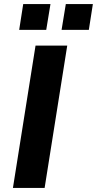

<svg xmlns="http://www.w3.org/2000/svg" viewBox="-20 -931 480 951"><path d="M44 0 156 -705H313L201 0ZM285 -783 306 -911H440L420 -783ZM75 -783 95 -911H230L209 -783Z"/></svg>

Font: Nunito Sans 7pt SemiCondensed ExtraBold
Style: Italic
Weight: 800
Width: 4
Italic angle: -9°
Designer: Vernon Adams
Foundry: Vernon Adams
Version: Version 3.101;gftools[0.9.27]